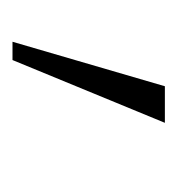

<svg xmlns="http://www.w3.org/2000/svg" viewBox="-8 -156 290 315"><g transform="rotate(90 137.5 2.0)"><path d="M48 127H78L181 -123H121Z"/></g></svg>

Font: Perun ExtraLight
Style: Regular
Weight: 200
Foundry: Copyright (c) Stefan Peev, Context Ltd, 2016
Version: Version 1.089